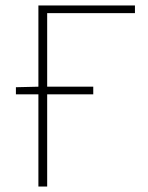

<svg xmlns="http://www.w3.org/2000/svg" viewBox="-20 -680 540 700"><path d="M38 -336V-362L122 -364H320V-336ZM120 0V-660H472V-632H152V0Z"/></svg>

Font: SourceSans3VF
Style: Regular
Weight: 200
Designer: Paul D. Hunt
Foundry: Adobe
Version: Version 3.052;hotconv 1.1.0;makeotfexe 2.6.0